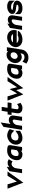

<svg xmlns="http://www.w3.org/2000/svg" viewBox="2506 -3210 902 5953"><g transform="rotate(-90 2956.5 -234.0)"><path d="M82 -451 271 38 615 -451H481L303 -160L217 -451Z M563 0H686L716 -187C723 -230 742 -264 766 -287C787 -308 814 -325 847 -325C887 -325 888 -321 903 -310L926 -294L996 -412L976 -423C952 -435 933 -447 874 -447C825 -447 783 -424 748 -392L761 -476L625 -393Z M969 -207C945 -53 1040 11 1151 11C1193 11 1232 -10 1262 -32L1257 0H1373L1432 -372C1448 -470 1290 -462 1252 -462C1131 -462 997 -381 969 -207ZM1096 -209C1112 -309 1173 -343 1233 -343C1259 -343 1286 -336 1302 -331L1276 -161C1261 -146 1215 -108 1173 -108C1117 -108 1082 -119 1096 -209Z M1451 -225C1446 -192 1447 -160 1454 -131C1476 -48 1548 11 1653 11C1727 11 1806 -19 1865 -57L1878 -66L1877 -208L1812 -160C1772 -132 1726 -112 1673 -112C1608 -112 1566 -151 1578 -226C1581 -243 1586 -258 1594 -272C1616 -311 1655 -340 1713 -340C1766 -340 1802 -321 1833 -291L1882 -243L1929 -385L1918 -394C1871 -432 1802 -462 1728 -462C1696 -462 1665 -455 1636 -442C1547 -409 1468 -335 1451 -225Z M1907 0H2031L2055 -154C2062 -197 2081 -230 2105 -253C2125 -273 2155 -290 2188 -290C2219 -290 2229 -271 2223 -230L2187 0H2310L2349 -248C2364 -341 2315 -412 2212 -412C2163 -412 2123 -390 2088 -358L2136 -665L1998 -575Z M2366 -327H2448L2421 -160C2406 -54 2469 11 2580 11C2648 11 2686 -11 2723 -34L2743 -47L2706 -155L2679 -138C2644 -115 2649 -110 2599 -110C2553 -110 2540 -129 2547 -176L2571 -327H2739L2758 -449H2590L2619 -632H2496L2467 -449H2385Z M2813 -451 3007 39 3138 -182 3199 39 3546 -451H3415L3229 -154L3170 -387L3035 -154L2944 -451Z M3495 -207C3471 -53 3566 11 3677 11C3719 11 3758 -10 3788 -32L3783 0H3899L3958 -372C3974 -470 3816 -462 3778 -462C3657 -462 3523 -381 3495 -207ZM3622 -209C3638 -309 3699 -343 3759 -343C3785 -343 3812 -336 3828 -331L3802 -161C3787 -146 3741 -108 3699 -108C3643 -108 3608 -119 3622 -209Z M3980 -245C3958 -105 4058 -9 4161 -9C4207 -9 4246 -26 4279 -53L4273 -14C4264 42 4230 74 4170 74C4126 74 4095 73 4045 31L4021 13L3961 133L3976 143C4046 192 4097 197 4151 197C4286 197 4378 99 4395 -8L4469 -471H4350L4344 -435C4318 -462 4283 -482 4236 -482C4100 -482 3998 -361 3980 -245ZM4108 -245C4118 -307 4166 -357 4222 -357C4289 -357 4321 -312 4310 -245C4301 -190 4252 -138 4187 -138C4127 -138 4099 -189 4108 -245Z M4473 -226C4452 -95 4556 11 4700 11C4845 11 4960 -57 4978 -133H4823C4815 -112 4754 -110 4719 -110C4662 -110 4617 -133 4599 -167H4991L5000 -221C5021 -355 4920 -462 4775 -462C4631 -462 4494 -357 4473 -226ZM4617 -282C4644 -316 4698 -341 4756 -341C4814 -341 4860 -317 4876 -282Z M5007 0H5131L5160 -183C5167 -226 5187 -260 5211 -283C5232 -304 5260 -321 5293 -321C5325 -321 5336 -301 5330 -260L5289 0H5411L5455 -278C5470 -372 5422 -443 5319 -443C5270 -443 5228 -420 5192 -388L5203 -457L5066 -374Z M5502 -322C5488 -234 5565 -205 5630 -194C5677 -185 5735 -184 5769 -172C5786 -166 5789 -163 5788 -154C5784 -127 5755 -110 5693 -110C5620 -110 5588 -122 5540 -173L5496 -221L5494 -61L5500 -55C5548 0 5615 11 5679 11C5821 11 5898 -57 5911 -139C5922 -206 5880 -240 5832 -257C5773 -281 5688 -275 5642 -292C5625 -298 5625 -300 5626 -307C5629 -325 5657 -341 5715 -341C5788 -341 5819 -329 5867 -278L5911 -230L5913 -390L5908 -396C5860 -451 5793 -462 5729 -462C5618 -462 5515 -402 5502 -322Z"/></g></svg>

Font: Charger Sport
Style: UltNrwObl
Weight: 1000
Designer: Jasper
Foundry: Cannot Into Space Fonts
Version: Version 1.1